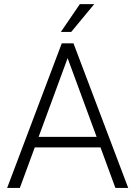

<svg xmlns="http://www.w3.org/2000/svg" viewBox="-20 -924 665 944"><path d="M547.4 0 474.1 -199.2H150.9L77.6 0H15.1L283.7 -710.9H341.3L610.4 0ZM169.9 -251H455.1L312.5 -638.2ZM279.3 -767.1 372.6 -903.8H443.4L330.1 -767.1Z"/></svg>

Font: Vazirmatn UI ExtraLight
Style: Regular
Weight: 200
Designer: Saber Rastikerdar
Foundry: Saber Rastikerdar
Version: Version 33.003